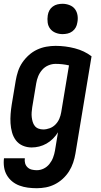

<svg xmlns="http://www.w3.org/2000/svg" viewBox="-38 -770 533 1013"><path d="M156 223Q132 223 109 220Q86 217 64.5 209Q43 201 26 187Q9 173 -2 154Q-13 135 -16.5 112Q-20 89 -17 65H93Q91 79 94.5 91.5Q98 104 107.5 113Q117 122 130 125Q143 128 156 128Q175 128 192.5 119.5Q210 111 222.5 95.5Q235 80 242 61.5Q249 43 252 25L268 -72Q257 -54 241.5 -38.5Q226 -23 207.5 -12.5Q189 -2 169 3Q149 8 129 8Q104 8 82 -1.5Q60 -11 46 -29.5Q32 -48 25.5 -71.5Q19 -95 17.5 -119.5Q16 -144 18 -169Q20 -194 24 -219L45 -345Q49 -369 57 -393.5Q65 -418 79.5 -439.5Q94 -461 114 -479Q134 -497 157.5 -508Q181 -519 206 -523.5Q231 -528 255 -528Q307 -528 357 -515Q407 -502 445 -473L360 40Q356 64 348 88Q340 112 326.5 133.5Q313 155 293.5 173Q274 191 251 202.5Q228 214 204 218.5Q180 223 156 223ZM190 -87Q207 -87 224.5 -93.5Q242 -100 255 -113.5Q268 -127 275 -143.5Q282 -160 285 -178L326 -425Q309 -429 291 -431Q273 -433 255 -433Q236 -433 217 -425Q198 -417 184.5 -401.5Q171 -386 163.5 -367.5Q156 -349 153 -330L132 -204Q130 -191 129 -177.5Q128 -164 129.5 -151.5Q131 -139 134.5 -127Q138 -115 145.5 -105.5Q153 -96 165 -91.5Q177 -87 190 -87ZM292 -590Q273 -590 255.5 -597Q238 -604 227 -618Q216 -632 213.5 -651Q211 -670 214 -689Q216 -703 222.5 -715Q229 -727 240.5 -735.5Q252 -744 265.5 -747Q279 -750 292 -750Q311 -750 329 -743Q347 -736 357.5 -722Q368 -708 371 -689Q374 -670 370 -651Q368 -637 361.5 -625Q355 -613 343.5 -604.5Q332 -596 318.5 -593Q305 -590 292 -590Z"/></svg>

Font: Iosevka QP
Style: Bold Italic
Weight: 700
Italic angle: -9°
Designer: Belleve Invis
Foundry: Belleve Invis
Version: Version 20.0.0; ttfautohint (v1.8.4)